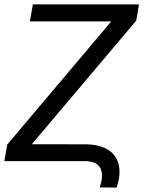

<svg xmlns="http://www.w3.org/2000/svg" viewBox="-30 -731 651 871"><path d="M587.9 -637.2 114.3 -76.7 366.2 -76.2Q440.4 -73.7 478.3 -37.6Q516.1 -1.5 511.7 61.5Q509.8 88.4 499 120.1L422.4 119.1Q428.2 102.1 431.2 85.4Q442.4 4.9 364.3 0H-10.3L2.9 -75.2L474.6 -633.8H105.5L119.1 -710.9H600.6Z"/></svg>

Font: Roboto
Style: Italic
Weight: 400
Italic angle: -12°
Designer: Google
Version: Version 2.134; 2016; ttfautohint (v1.6)